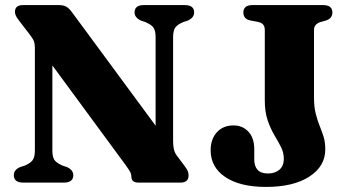

<svg xmlns="http://www.w3.org/2000/svg" viewBox="-20 -720 1378 757"><path d="M269 -29Q269 -0.5 232 0H71.5Q34.5 -0.5 34.5 -29Q34.5 -51 60 -61.5L77.5 -67Q100 -76.5 108.8 -88.8Q117.5 -101 117.5 -127V-530Q117.5 -547 113.8 -557.2Q110 -567.5 96 -585.5L56 -637.5Q46 -650.5 42.5 -658Q39 -665.5 39 -673.5Q39 -700 71 -700H212Q229.5 -700 240.8 -694Q252 -688 264 -671.5L593.5 -224.5V-573Q593.5 -598.5 585.5 -610.5Q577.5 -622.5 553 -633L536.5 -638.5Q510.5 -650.5 510.5 -671Q510.5 -700 547.5 -700H708Q745.5 -700 745.5 -671Q745.5 -650 719.5 -638.5L702.5 -633Q680 -623.5 671.2 -611.5Q662.5 -599.5 662.5 -573V-164Q662.5 -145.5 665.5 -132Q668.5 -118.5 676.5 -107.5L707.5 -66Q718.5 -51.5 721 -43.8Q723.5 -36 723.5 -28Q723.5 0 690.5 0H527Q498 0 498 -23Q498 -31.5 494.5 -39.5Q491 -47.5 475.5 -69L186.5 -462V-126.5Q186.5 -102 194.2 -90Q202 -78 226.5 -67L243.5 -61.5Q269 -50 269 -29ZM1262.5 -131Q1262.5 -64.5 1199.8 -23.8Q1137 17 1029 17Q926 17 868.2 -22Q810.5 -61 810.5 -127.5Q810.5 -171.5 835 -198.5Q859.5 -225.5 901 -225.5Q936.5 -225.5 959.5 -200.8Q982.5 -176 982.5 -131V-90.5Q982.5 -65 995.5 -50.5Q1008.5 -36 1036.5 -36Q1064.5 -36 1081.8 -51Q1099 -66 1099 -94Q1099 -118.5 1087.8 -140.5Q1076.5 -162.5 1061.8 -187.2Q1047 -212 1035.5 -245Q1024 -278 1024 -324.5V-602Q1024 -628 999 -633L966.5 -639.5Q939.5 -645 939.5 -671Q939.5 -700 976.5 -700H1253.5Q1290.5 -700 1290.5 -671Q1290.5 -648 1266.5 -639.5L1243 -633Q1218 -624.5 1218 -602V-337Q1218 -299 1224.8 -272.2Q1231.5 -245.5 1240.2 -224Q1249 -202.5 1255.8 -180.8Q1262.5 -159 1262.5 -131Z"/></svg>

Font: Fraunces 9pt
Style: Bold
Weight: 700
Version: Version 1.000;[b76b70a41]